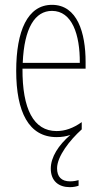

<svg xmlns="http://www.w3.org/2000/svg" viewBox="-20 -557 420 794"><path d="M216 139C216 90 268 23 318 -22V-52C283 -27 249 -15 214 -15C119 -15 72 -106 73 -273H334V-301C334 -421 300 -537 195 -537C94 -537 47 -429 47 -264C47 -94 99 10 214 10C235 10 254 7 271 1C222 43 190 93 190 140C190 192 223 217 269 217C284 217 297 214 305 211V188C299 190 284 193 270 193C234 193 216 174 216 139ZM195 -512C278 -512 311 -414 310 -297H74C80 -442 125 -512 195 -512Z"/></svg>

Font: Noto Sans Armenian ExtraCondensed Thin
Style: Regular
Weight: 100
Width: 2
Designer: Monotype Design Team
Foundry: Monotype Imaging Inc.
Version: Version 2.008